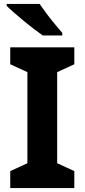

<svg xmlns="http://www.w3.org/2000/svg" viewBox="-20 -954 429 974"><path d="M357 0H32V-86L119 -126V-588L32 -628V-714H357V-628L270 -588V-126L357 -86ZM181 -934Q196 -912 216.5 -884.5Q237 -857 258.5 -831.5Q280 -806 296 -787V-774H197Q178 -787 152.5 -806.5Q127 -826 100.5 -848Q74 -870 51 -890Q28 -910 14 -924V-934Z"/></svg>

Font: Noto Sans Sora Sompeng
Style: Bold
Weight: 700
Designer: Monotype Design Team. David Williams.
Foundry: Monotype Imaging Inc.
Version: Version 2.101